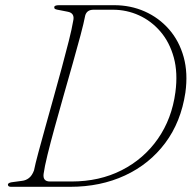

<svg xmlns="http://www.w3.org/2000/svg" viewBox="-20 -720 754 740"><path d="M10.5 -8.5Q10.5 -16.5 31.5 -18.5L65 -23Q79.5 -24.5 91.5 -33.8Q103.5 -43 111 -63Q116 -88 127.8 -131.8Q139.5 -175.5 154.8 -230.2Q170 -285 186.5 -344Q203 -403 218.2 -459.2Q233.5 -515.5 245.2 -562.2Q257 -609 262 -639Q269.5 -670 240 -675L209.5 -681Q197 -683 193 -685Q189 -687 189 -692Q189 -700 207.5 -700H420Q483.5 -700 538 -675.8Q592.5 -651.5 631.5 -607Q670.5 -562.5 687.8 -500.5Q705 -438.5 694.5 -363Q677.5 -250 616.8 -168.8Q556 -87.5 461.8 -43.8Q367.5 0 250.5 0H22.5Q10.5 0 10.5 -8.5ZM255.5 -20.5Q363.5 -20.5 449 -64Q534.5 -107.5 588.5 -185Q642.5 -262.5 656 -364.5Q666 -439.5 649.8 -498.5Q633.5 -557.5 598.2 -598.5Q563 -639.5 515.5 -661Q468 -682.5 415.5 -682.5H340.5Q315 -682.5 308.5 -660.5Q303 -631.5 290 -582.8Q277 -534 260 -474.2Q243 -414.5 225 -351.2Q207 -288 190.8 -229Q174.5 -170 163 -123Q151.5 -76 148 -49.5Q144.5 -20.5 172.5 -20.5Z"/></svg>

Font: Fraunces 9pt S000 Thin
Style: Italic
Weight: 100
Italic angle: -16°
Version: Version 1.000; ttfautohint (v1.8.3)